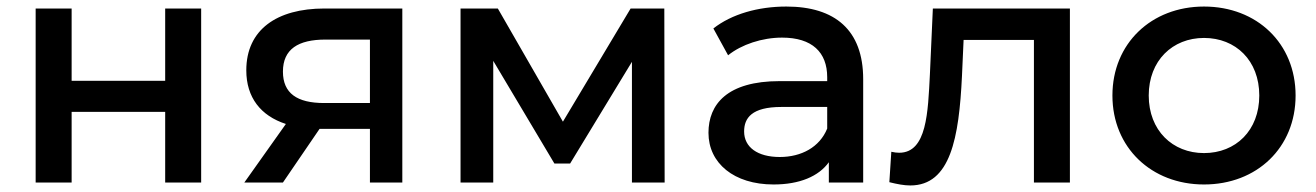

<svg xmlns="http://www.w3.org/2000/svg" viewBox="-20 -558 4023 587"><path d="M199 0V-216H485V0H595V-532H485V-311H199V-532H89V0Z M971 -243C888 -243 845 -273 845 -339C845 -408 892 -437 975 -437H1111V-243ZM957 -164C959 -164 961 -164 963 -164H1111V0H1210V-532H972C826 -532 733 -467 733 -343C733 -260 777 -204 854 -179L727 0H845Z M1488 -372 1675 -58H1723L1912 -369V0H2012L2011 -532H1908L1701 -186L1502 -532H1388V0H1488Z M2509 -165C2486 -108 2430 -78 2364 -78C2296 -78 2255 -108 2255 -156C2255 -197 2278 -231 2369 -231H2509ZM2345 6C2425 6 2483 -19 2514 -62V0H2619V-316C2619 -466 2533 -538 2384 -538C2298 -538 2217 -515 2161 -471L2206 -389C2247 -422 2310 -443 2371 -443C2463 -443 2509 -398 2509 -322V-310H2364C2203 -310 2146 -239 2146 -152C2146 -59 2224 6 2345 6Z M2699 -1C2723 5 2744 9 2763 9C2886 9 2912 -137 2921 -325L2926 -436H3141V0H3251V-532H2832L2823 -331C2817 -215 2814 -91 2729 -91C2722 -91 2714 -92 2705 -94Z M3661 6C3823 6 3941 -107 3941 -266C3941 -425 3823 -538 3661 -538C3500 -538 3381 -425 3381 -266C3381 -107 3500 6 3661 6ZM3661 -90C3565 -90 3492 -159 3492 -266C3492 -373 3565 -442 3661 -442C3758 -442 3830 -373 3830 -266C3830 -159 3758 -90 3661 -90Z"/></svg>

Font: Montserrat-Alt1 SemBd
Style: Regular
Weight: 600
Designer: Differentunic
Foundry: Differentunic
Version: Version 7.222